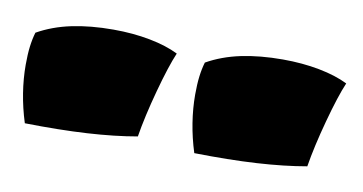

<svg xmlns="http://www.w3.org/2000/svg" viewBox="-144 -820 547 289"><g transform="rotate(10 130.0 -675.0)"><path d="M11 -756Q41 -756 67 -751Q93 -746 111 -737Q102 -716 91 -675.5Q80 -635 75 -604Q41 -598 -1 -595.5Q-43 -593 -96 -594Q-103 -616 -106.5 -638Q-110 -660 -110 -681Q-110 -697 -108.5 -709Q-107 -721 -104 -731Q-81 -744 -52.5 -750Q-24 -756 11 -756ZM270 -756Q300 -756 326 -751Q352 -746 370 -737Q361 -716 350 -675.5Q339 -635 334 -604Q300 -598 258 -595.5Q216 -593 163 -594Q156 -616 152.5 -638Q149 -660 149 -681Q149 -697 150.5 -709Q152 -721 155 -731Q178 -744 206.5 -750Q235 -756 270 -756Z"/></g></svg>

Font: Atma
Style: Bold
Weight: 700
Designer: Gregori Vincens, Jeremie Hornus, Riccardo Olocco, Yoann Minet.
Foundry: black foundry
Version: Version 1.102;PS 1.100;hotconv 1.0.86;makeotf.lib2.5.63406